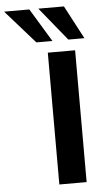

<svg xmlns="http://www.w3.org/2000/svg" viewBox="-168 -983 590 1023"><g transform="rotate(-5 127.0 -471.5)"><path d="M107 0V-705H253V0ZM222 -765 77 -943H214L308 -765ZM51 -765 -106 -943H29L137 -765Z"/></g></svg>

Font: Nunito Sans 7pt SemiExpanded
Style: Bold
Weight: 700
Width: 6
Designer: Vernon Adams
Foundry: Vernon Adams
Version: Version 3.101;gftools[0.9.27]